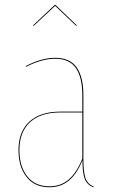

<svg xmlns="http://www.w3.org/2000/svg" viewBox="-20 -767 469 796"><path d="M208.5 -742.7 119.6 -659.7 116.7 -661.6 207 -746.6H210L298.8 -661.6L295.9 -659.7ZM325.7 -108.4Q325.7 -53.2 334.5 -28.3Q343.3 -3.4 368.2 5.9L366.7 9.3Q340.8 -1 331.3 -25.4Q321.8 -49.8 321.8 -102.5Q299.3 -46.9 266.1 -18.8Q232.9 9.3 185.1 9.3Q123.5 9.3 90.1 -33.2Q56.6 -75.7 56.6 -145Q56.6 -221.2 101.8 -262.7Q147 -304.2 230 -304.2H321.3V-372.6Q321.3 -445.8 294.7 -484.6Q268.1 -523.4 208.5 -523.4Q153.3 -523.4 87.4 -489.7L86.9 -493.2Q152.3 -527.3 208.5 -527.3Q270 -527.3 297.9 -487.5Q325.7 -447.8 325.7 -372.6ZM185.1 5.4Q232.9 5.4 265.6 -23.4Q298.3 -52.2 321.3 -109.4V-300.8H230.5Q148.4 -300.8 104.5 -260.3Q60.5 -219.7 60.5 -145Q60.5 -77.1 93 -35.9Q125.5 5.4 185.1 5.4Z"/></svg>

Font: Fira Sans Compressed Four
Style: Regular
Weight: 100
Width: 1
Designer: Carrois Corporate & Edenspiekermann AG
Foundry: Carrois Corporate GbR & Edenspiekermann AG
Version: Version 4.203;PS 004.203;hotconv 1.0.88;makeotf.lib2.5.64775